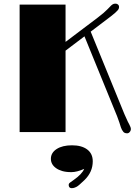

<svg xmlns="http://www.w3.org/2000/svg" viewBox="-20 -716 749 1041"><path d="M86.4 -690.9H335.4V-488.8L509.3 -620.1Q545.9 -647.9 562.5 -665.5Q579.1 -683.1 583.3 -686.8Q587.4 -690.4 590.8 -692.4Q596.7 -696.3 605.7 -696.3Q614.7 -696.3 620.1 -691.2Q625.5 -686 625.5 -679.9Q625.5 -673.8 624 -669.7Q622.6 -665.5 618.2 -660.2Q608.4 -648.4 581.1 -627.4L471.7 -544.4L654.8 -96.7Q660.2 -84 665 -74.2L672.9 -56.6L681.6 -40Q685.1 -33.2 687.5 -26.9Q689.9 -20.5 689.5 -14.6Q689 -8.8 686 -3.9Q679.2 6.8 669.4 6.8Q655.8 6.8 648.9 -1Q640.1 -11.7 635.7 -24.9L627 -52.2Q622.6 -65.9 615.2 -85L438 -519L335.4 -441.4V0H86.4ZM436.5 199.7Q396.5 217.3 367.2 217.3Q337.9 217.3 317.9 211.4Q297.9 205.6 284.2 195.8Q255.9 175.8 255.9 145Q255.9 112.3 287.1 92Q318.4 71.8 370.4 71.8Q422.4 71.8 452.6 94.2Q482.9 116.7 482.9 158.7Q482.9 216.8 438 260.3Q406.7 290.5 396.5 296.1Q386.2 301.8 376.5 303.7Q353.5 307.6 352.5 287.1Q352.1 279.3 360.4 273.4L379.4 259.8Q424.3 228.5 436.5 199.7Z"/></svg>

Font: Limelight
Style: Regular
Weight: 400
Designer: Nicole Fally
Foundry: Nicole Fally
Version: Version 1.002